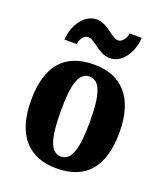

<svg xmlns="http://www.w3.org/2000/svg" viewBox="-142 -865 836 971"><g transform="rotate(20 276.0 -379.0)"><path d="M339 -606C401 -606 452 -674 456 -758H391C388 -731 368 -705 348 -705C311 -705 273 -768 211 -768C148 -768 96 -699 92 -616H158C161 -643 178 -669 201 -669C239 -669 276 -606 339 -606ZM275 10C432 10 514 -82 514 -270C514 -458 424 -549 278 -549C120 -549 38 -458 38 -270C38 -82 127 10 275 10ZM277 -54C218 -54 198 -129 198 -270C198 -412 217 -484 276 -484C334 -484 355 -412 355 -270C355 -129 335 -54 277 -54Z"/></g></svg>

Font: Noto Serif Khmer Condensed ExtraBold
Style: Regular
Weight: 800
Width: 3
Designer: Danh Hong and the Monotype Design Team
Foundry: Monotype Imaging Inc.
Version: Version 2.004